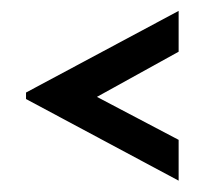

<svg xmlns="http://www.w3.org/2000/svg" viewBox="-20 -512 372 349"><path d="M27.3 -332V-343.8L304.7 -492.2V-418L156.2 -335.9L304.7 -257.8V-183.6Z"/></svg>

Font: 和音 by 宁静之雨，公众号njzyshare
Style: Regular
Weight: 400
Designer: Steve Matteson
Foundry: Ascender Corporation
Version: Version 6.00;June 8, 2018;FontCreator 11.0.0.2388 32-bit